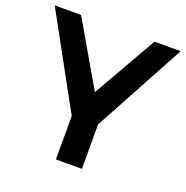

<svg xmlns="http://www.w3.org/2000/svg" viewBox="-127 -816 901 931"><g transform="rotate(20 324.0 -350.0)"><path d="M649 -700 394 -229V0H260V-224L-1 -700H135L326 -371L514 -700Z"/></g></svg>

Font: Montserrat arm Medium
Style: Regular
Weight: 500
Designer: Julieta Ulanovsky
Foundry: Julieta Ulanovsky
Version: Version 6.000;PS 006.000;hotconv 1.0.88;makeotf.lib2.5.64775